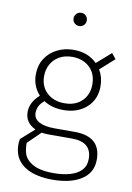

<svg xmlns="http://www.w3.org/2000/svg" viewBox="-99 -765 711 1036"><g transform="rotate(10 257.0 -247.0)"><path d="M261.5 210.5Q199 210.5 151.2 193.8Q103.5 177 76.5 142.5Q49.5 108 49.5 54Q49.5 39.5 52.5 25L126 -40.5Q68 -67.5 68 -127Q68 -179.5 118 -224Q76.5 -270.5 76.5 -333Q76.5 -384 100.8 -421.5Q125 -459 165.8 -479.2Q206.5 -499.5 255.5 -499.5Q335 -499.5 384 -450L462 -518.5L486 -489L408 -419.5Q431.5 -380.5 431.5 -331Q431.5 -258 382.2 -214Q333 -170 256 -170Q192.5 -170 147.5 -199.5Q126.5 -181.5 118.8 -164.8Q111 -148 111 -127.5Q112.5 -96 142.8 -80.2Q173 -64.5 225 -64.5H336.5Q480.5 -64.5 480.5 62.5Q480.5 134 421.8 172.2Q363 210.5 261.5 210.5ZM255 -207Q297.5 -207 326.8 -223.8Q356 -240.5 371.2 -269Q386.5 -297.5 386.5 -332Q386.5 -374 368.8 -402.8Q351 -431.5 321.5 -446.2Q292 -461 256 -461Q213.5 -461 183.5 -443.5Q153.5 -426 137.8 -397Q122 -368 122 -333Q122 -275.5 159.2 -241.2Q196.5 -207 255 -207ZM262 174.5Q314 174.5 353.5 163Q393 151.5 415 127.8Q437 104 437 67Q437 -26.5 330 -26.5H197.5Q178.5 -26.5 162 -29.5L92 39Q92 75 100.2 99.2Q108.5 123.5 134 142.5Q175.5 174.5 262 174.5ZM261 -631Q246.5 -631 235.5 -641Q224.5 -651 224.5 -667.5Q224.5 -682 234.8 -692.8Q245 -703.5 261 -703.5Q276.5 -703.5 286.8 -692.8Q297 -682 297 -667.5Q297 -651.5 286.2 -641.2Q275.5 -631 261 -631Z"/></g></svg>

Font: Acari Sans Neue Light
Style: Regular
Weight: 300
Designer: Alfredo Marco Pradil (font), Cristiano Sobral (main changes)
Foundry: Hanken Design Co. (font), Cristiano Sobral (main changes)
Version: Version 2.459;March 19, 2022;FontCreator 14.0.0.2808 64-bit;